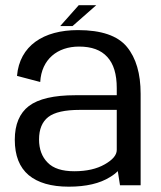

<svg xmlns="http://www.w3.org/2000/svg" viewBox="-20 -714 621 740"><path d="M442.5 0H522V-352.5C522 -430 504.5 -490.5 469 -533.5C433.5 -576.5 370.5 -598 280.5 -598C147 -598 55.5 -537.5 45.5 -421.5L135 -398C140 -485.5 201.5 -534.5 284.5 -534.5C333 -534.5 369 -521.5 393.5 -494.5C418 -468 430 -428 430 -374.5V-347H270.5C187.5 -347 128 -333 91.5 -305.5C55.5 -278 37 -234.5 37 -175.5C37 -114 55 -69 90.5 -39C126 -9.5 177.5 5.5 245 5.5C312 5.5 365 -7 404 -31.5C416 -38.5 426 -46.5 434 -54.5ZM430 -136C430 -116.5 414.5 -98 383.5 -80.5C353 -63 314 -54 266.5 -54C219.5 -54 185 -65 163.5 -87.5C141.5 -109.5 130.5 -139.5 130.5 -176.5C130.5 -216 142.5 -244.5 166 -263C190 -281.5 230.5 -290.5 288 -290.5H430ZM212 -613.5H259.5L351 -694H283.5Z"/></svg>

Font: Anybody
Style: Regular
Weight: 400
Designer: Tyler Finck
Foundry: Etcetera Type Company
Version: Version 1.110